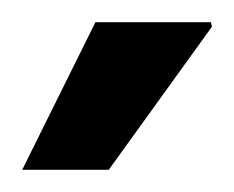

<svg xmlns="http://www.w3.org/2000/svg" viewBox="-20 -744 211 173"><path d="M0 -591 66 -724H170L171 -720L78 -591Z"/></svg>

Font: Archivo SemiBold Condensed
Style: Regular
Weight: 600
Width: 3
Version: Version 2.001